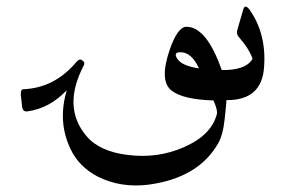

<svg xmlns="http://www.w3.org/2000/svg" viewBox="-20 -304 900 581"><path d="M651 -92Q722 -91 743 -124Q745 -126 743 -130Q732 -158 706 -188Q694 -200 698 -213L716 -275Q721 -293 735 -275Q787 -201 779 -100Q772 0 665 -1Q665 7 663.5 21Q662 35 660 55Q655 104 640 130Q580 235 428 255Q344 265 275 230Q218 200 193 146Q154 64 182 -31Q130 24 63 33Q49 35 47 19L43 -16Q42 -34 51 -34Q144 -38 209 -114Q220 -128 228 -122Q239 -115 233 -105Q168 20 241 107Q281 155 368 165Q457 176 535 142Q619 106 636 42Q638 37 635.5 26.5Q633 16 626 0Q533 -3 499 -30Q461 -60 494 -155Q518 -223 544 -223Q605 -223 651 -92ZM582 -97Q560 -146 526 -146Q504 -146 516 -127Q529 -105 582 -97Z"/></svg>

Font: Amiri
Style: Italic
Weight: 400
Italic angle: 10°
Designer: Khaled Hosny
Version: Version 0.113